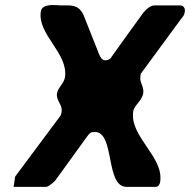

<svg xmlns="http://www.w3.org/2000/svg" viewBox="-20 -728 740 748"><path d="M33 0H160C170 0 196 -24 197 -27L317 -193C330 -211 334 -214 349 -214C429 -214 389 0 473 0H587C598 0 603 -12 604 -20C619 -117 484 -196 499 -294C503 -319 533 -334 538 -365C542 -392 523 -405 527 -430L528 -440C551 -471 657 -616 680 -647C694 -666 698 -667 700 -683C702 -694 696 -707 682 -707H582C561 -707 540 -682 530 -667C511 -642 428 -525 410 -500C402 -494 397 -493 389 -493C374 -493 366 -516 362 -527C353 -549 313 -651 304 -673C283 -711 259 -707 216 -707C200 -707 144 -717 139 -683C125 -593 248 -520 233 -426C229 -403 206 -387 202 -364C198 -335 224 -321 220 -294C218 -279 218 -280 208 -267C183 -233 64 -74 39 -40Z"/></svg>

Font: Asimov Print
Style: CIt
Weight: 500
Designer: Google
Version: Version 2.000980: 2014